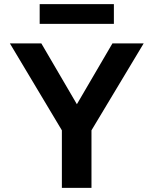

<svg xmlns="http://www.w3.org/2000/svg" viewBox="-20 -914 748 934"><path d="M534 -894H173V-798H534ZM679 -703H527L354 -407L181 -703H28L281 -280V0H425V-280Z"/></svg>

Font: Bluebird
Style: Regular
Weight: 400
Designer: Jasper
Foundry: Cannot Into Space Fonts
Version: Version 0.98